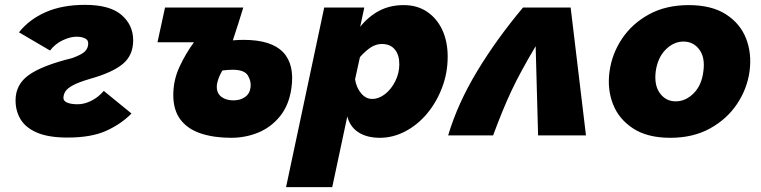

<svg xmlns="http://www.w3.org/2000/svg" viewBox="-20 -557 3131 790"><path d="M258 9Q180 9 133 -11Q86 -31 65 -65.5Q44 -100 44 -144Q44 -210 99.5 -249Q155 -288 277 -318Q316 -332 329.5 -345.5Q343 -359 343 -379Q343 -393 329 -399.5Q315 -406 295 -406Q269 -406 237.5 -391Q206 -376 186 -349L58 -424Q100 -477 168 -507Q236 -537 330 -537Q432 -537 480 -495.5Q528 -454 528 -391Q528 -330 486 -294.5Q444 -259 352 -233Q304 -219 280 -206Q256 -193 248.5 -180Q241 -167 241 -154Q241 -141 257 -134.5Q273 -128 300 -128Q327 -128 356 -142.5Q385 -157 407 -183L521 -90Q479 -47 417.5 -19Q356 9 258 9Z M931 10Q860 10 806 -8Q752 -26 722.5 -65Q693 -104 693 -166Q693 -227 718.5 -282Q744 -337 778 -383H628L659 -526H981Q971 -492 960 -458.5Q949 -425 938 -391Q950 -392 961 -392.5Q972 -393 982 -393Q1096 -393 1144.5 -342.5Q1193 -292 1179 -194Q1169 -124 1132 -78.5Q1095 -33 1042.5 -11.5Q990 10 931 10ZM941 -144Q969 -144 988.5 -158Q1008 -172 1011 -198Q1014 -224 999.5 -247Q985 -270 937 -270Q919 -270 895 -267Q884 -249 878 -231Q872 -213 872 -200Q872 -173 891 -158.5Q910 -144 941 -144Z M1314 -526H1479L1462 -447Q1497 -490 1541 -513Q1585 -536 1641 -536Q1697 -536 1737.5 -508.5Q1778 -481 1800 -433.5Q1822 -386 1822 -324Q1822 -257 1799 -196.5Q1776 -136 1737 -89.5Q1698 -43 1647.5 -16.5Q1597 10 1543 10Q1490 10 1455 -12.5Q1420 -35 1409 -78L1347 213H1157ZM1511 -150Q1539 -150 1564.5 -170Q1590 -190 1606.5 -223Q1623 -256 1623 -293Q1623 -331 1604.5 -353.5Q1586 -376 1551 -376Q1528 -376 1506.5 -362.5Q1485 -349 1461 -322L1441 -231Q1446 -197 1465.5 -173.5Q1485 -150 1511 -150Z M1824 0Q1863 -131 1943 -263.5Q2023 -396 2132 -526H2328L2391 0H2194L2184 -367Q2152 -313 2128 -269Q2104 -225 2084.5 -183.5Q2065 -142 2047 -98Q2029 -54 2009 0Z M2738 10Q2644 10 2585 -28.5Q2526 -67 2502 -129Q2478 -191 2488 -263Q2498 -336 2539.5 -398Q2581 -460 2650.5 -498Q2720 -536 2814 -536Q2908 -536 2967 -498Q3026 -460 3050 -398Q3074 -336 3064 -263Q3054 -191 3012.5 -129Q2971 -67 2901.5 -28.5Q2832 10 2738 10ZM2760 -140Q2801 -140 2834 -173Q2867 -206 2874 -263Q2882 -320 2857.5 -353Q2833 -386 2792 -386Q2752 -386 2719 -353Q2686 -320 2678 -263Q2671 -206 2695.5 -173Q2720 -140 2760 -140Z"/></svg>

Font: Raleway Black
Style: Italic
Weight: 900
Italic angle: -12°
Designer: Matt McInerney, Pablo Impallari, Rodrigo Fuenzalida
Foundry: Matt McInerney, Pablo Impallari, Rodrigo Fuenzalida
Version: Version 4.101;RELEASE